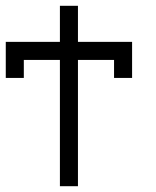

<svg xmlns="http://www.w3.org/2000/svg" viewBox="-20 -520 540 665"><path d="M187.5 -312.5V125H250V-312.5H375V-250H437.5Q437.5 -250 437.5 -375H250Q250 -375 250 -500H187.5Q187.5 -500 187.5 -375H0Q0 -375 0 -250H62.5V-312.5Z"/></svg>

Font: CalcUnifontExMono
Style: Regular
Weight: 500
Version: Version 15.0.06